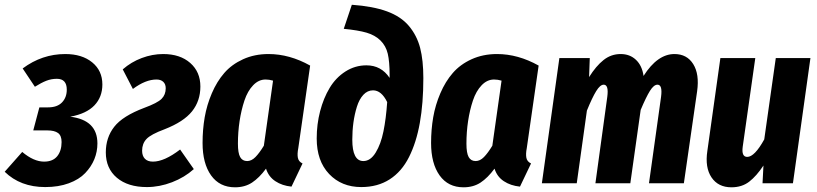

<svg xmlns="http://www.w3.org/2000/svg" viewBox="-38 -777 3462 814"><path d="M238.8 -547.9Q309.6 -547.9 352.8 -512.7Q396 -477.5 396 -418.9Q396 -365.7 362.3 -330.3Q328.6 -294.9 259.8 -282.2Q375 -268.1 375 -168.9Q375 -134.3 362.1 -102.3Q349.1 -70.3 323.2 -43.2Q297.4 -16.1 253.7 0Q210 16.1 153.8 16.1Q48.3 16.1 -18.1 -48.8L56.2 -132.8Q105 -91.8 148.9 -91.8Q186 -91.8 204.6 -114.7Q223.1 -137.7 223.1 -174.8Q223.1 -202.1 208 -213.1Q192.9 -224.1 163.1 -224.1H103L128.9 -321.8H166Q204.6 -321.8 224.9 -342.8Q245.1 -363.8 245.1 -397Q245.1 -442.9 203.1 -442.9Q179.7 -442.9 158.4 -434.6Q137.2 -426.3 109.9 -409.2L58.1 -486.8Q140.1 -547.9 238.8 -547.9Z M653.8 -547.9Q725.6 -547.9 768.6 -510Q811.5 -472.2 811.5 -410.2Q811.5 -349.1 776.1 -304.9Q740.7 -260.7 659.7 -229Q601.6 -207.5 583 -187.7Q564.5 -168 564.5 -138.2Q564.5 -116.2 576.2 -104Q587.9 -91.8 610.4 -91.8Q658.7 -91.8 725.6 -143.1L783.7 -60.1Q744.6 -24.9 691.4 -4.4Q638.2 16.1 584.5 16.1Q504.4 16.1 457.5 -23.4Q410.6 -63 410.6 -130.9Q410.6 -193.8 446.3 -239.5Q481.9 -285.2 573.7 -319.8Q629.4 -340.3 647 -357.9Q664.6 -375.5 664.6 -402.8Q664.6 -420.4 654.1 -430.2Q643.6 -439.9 625.5 -439.9Q579.1 -439.9 525.4 -399.9L482.4 -482.9Q518.1 -514.2 563 -531Q607.9 -547.9 653.8 -547.9Z M1100.6 -547.9Q1189.5 -547.9 1276.9 -499L1226.6 -148.9Q1221.7 -124 1224.9 -107.9Q1228 -91.8 1244.6 -84L1197.8 14.2Q1158.2 10.3 1129.4 -8.8Q1100.6 -27.8 1089.8 -62Q1061 -22.9 1030.5 -2.9Q1000 17.1 958.5 17.1Q893.1 17.1 856.9 -33.4Q820.8 -84 820.8 -170.9Q820.8 -227.5 829.8 -279.8Q838.9 -332 860.1 -381.6Q881.3 -431.2 912.8 -467.5Q944.3 -503.9 992.7 -525.9Q1041 -547.9 1100.6 -547.9ZM1087.9 -439.9Q1058.6 -439.9 1035.2 -415.5Q1011.7 -391.1 998.3 -350.8Q984.9 -310.5 977.8 -263.9Q970.7 -217.3 970.7 -168Q970.7 -127.9 980.2 -111.1Q989.7 -94.2 1009.8 -94.2Q1028.3 -94.2 1044.9 -111.1Q1061.5 -127.9 1080.6 -159.2L1119.6 -435.1Q1103.5 -439.9 1087.9 -439.9Z M1493.7 16.1Q1410.2 16.1 1357.4 -39.3Q1304.7 -94.7 1304.7 -189.9Q1304.7 -250 1319.1 -305.4Q1333.5 -360.8 1359.6 -404.3Q1385.7 -447.8 1426.5 -473.9Q1467.3 -500 1515.6 -500Q1578.1 -500 1613.8 -446.8V-460Q1613.8 -515.6 1606 -549.1Q1598.1 -582.5 1575.2 -605.2Q1552.2 -627.9 1516.4 -638.4Q1480.5 -648.9 1419.4 -654.8L1453.6 -756.8Q1543 -750.5 1602.5 -728.8Q1662.1 -707 1695.8 -666.7Q1729.5 -626.5 1743.2 -574Q1756.8 -521.5 1756.8 -445.8Q1756.8 -339.4 1741.9 -256.1Q1727.1 -172.9 1696 -111.1Q1665 -49.3 1614 -16.6Q1563 16.1 1493.7 16.1ZM1502.4 -94.2Q1532.7 -94.2 1554.7 -130.1Q1576.7 -166 1587.6 -219.7Q1598.6 -273.4 1603.5 -344.2Q1579.1 -394 1543.5 -394Q1520 -394 1502.4 -375Q1484.9 -356 1475.1 -324.5Q1465.3 -293 1460.4 -257.8Q1455.6 -222.7 1455.6 -185.1Q1455.6 -94.2 1502.4 -94.2Z M2069.3 -547.9Q2158.2 -547.9 2245.6 -499L2195.3 -148.9Q2190.4 -124 2193.6 -107.9Q2196.8 -91.8 2213.4 -84L2166.5 14.2Q2127 10.3 2098.1 -8.8Q2069.3 -27.8 2058.6 -62Q2029.8 -22.9 1999.3 -2.9Q1968.8 17.1 1927.2 17.1Q1861.8 17.1 1825.7 -33.4Q1789.6 -84 1789.6 -170.9Q1789.6 -227.5 1798.6 -279.8Q1807.6 -332 1828.9 -381.6Q1850.1 -431.2 1881.6 -467.5Q1913.1 -503.9 1961.4 -525.9Q2009.8 -547.9 2069.3 -547.9ZM2056.6 -439.9Q2027.3 -439.9 2003.9 -415.5Q1980.5 -391.1 1967 -350.8Q1953.6 -310.5 1946.5 -263.9Q1939.5 -217.3 1939.5 -168Q1939.5 -127.9 1949 -111.1Q1958.5 -94.2 1978.5 -94.2Q1997.1 -94.2 2013.7 -111.1Q2030.3 -127.9 2049.3 -159.2L2088.4 -435.1Q2072.3 -439.9 2056.6 -439.9Z M2821.3 -547.9Q2874.5 -547.9 2901.1 -505.1Q2927.7 -462.4 2917.5 -390.1L2861.3 0H2713.4L2764.6 -366.2Q2771.5 -418 2749.5 -418Q2733.9 -418 2717.5 -391.8Q2701.2 -365.7 2678.2 -311L2634.3 0H2486.3L2536.6 -366.2Q2543.5 -418 2521.5 -418Q2506.3 -418 2489.5 -390.6Q2472.7 -363.3 2450.2 -308.1L2407.2 0H2259.3L2333.5 -530.8H2462.4L2459.5 -450.2Q2488.8 -497.1 2520.8 -522.5Q2552.7 -547.9 2593.3 -547.9Q2632.3 -547.9 2658.2 -523.4Q2684.1 -499 2690.4 -455.1Q2749.5 -547.9 2821.3 -547.9Z M3063 17.1Q3006.8 17.1 2978.5 -24.9Q2950.2 -66.9 2960.9 -137.2L3016.1 -530.8H3164.1L3110.8 -154.8Q3105 -111.8 3129.9 -111.8Q3161.1 -111.8 3202.1 -186L3251 -530.8H3397.9L3323.7 0H3194.8L3198.7 -75.2Q3169.4 -30.8 3138.4 -6.8Q3107.4 17.1 3063 17.1Z"/></svg>

Font: Fira Sans Compressed
Style: Bold Italic
Weight: 700
Width: 3
Italic angle: -8°
Designer: Carrois Corporate & Edenspiekermann AG
Foundry: Carrois Corporate GbR & Edenspiekermann AG
Version: Version 4.203;PS 004.203;hotconv 1.0.88;makeotf.lib2.5.64775